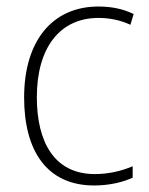

<svg xmlns="http://www.w3.org/2000/svg" viewBox="-20 -559 457 589"><path d="M269 10C315 10 357 0 387 -14V-49C352 -34 312 -25 271 -25C146 -25 93 -124 93 -261C93 -413 164 -504 282 -504C314 -504 348 -498 380 -483L390 -516C359 -531 324 -539 282 -539C141 -539 54 -434 54 -260C54 -96 124 10 269 10Z"/></svg>

Font: Noto Sans Lao UI SemCond ExtLt
Style: Regular
Weight: 200
Width: 4
Designer: Monotype Design Team
Foundry: Monotype Imaging Inc.
Version: Version 2.000